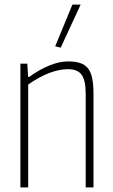

<svg xmlns="http://www.w3.org/2000/svg" viewBox="-20 -818 494 838"><path d="M69 -540H99L103 -482H107Q151 -514 195 -532Q239 -550 277 -550Q308 -550 329.5 -543Q351 -536 364 -519.5Q377 -503 382.5 -476Q388 -449 388 -409V0H354V-409Q354 -467 336.5 -491.5Q319 -516 277 -516Q199 -516 103 -449V0H69ZM221 -616 296 -798H332L245 -610Z"/></svg>

Font: Encode Sans Compressed
Style: Thin
Weight: 100
Designer: Pablo Impallari, Andres Torresi
Foundry: Pablo Impallari, Andres Torresi
Version: Version 1.000; ttfautohint (v1.00) -l 8 -r 50 -G 200 -x 14 -